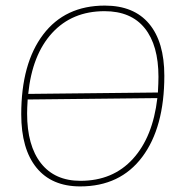

<svg xmlns="http://www.w3.org/2000/svg" viewBox="-20 -662 639 687"><path d="M355 -642Q459 -642 513.5 -577Q568 -512 568 -391Q568 -206 489 -100.5Q410 5 267 5Q165 5 110.5 -62Q56 -129 56 -253Q56 -435 134.5 -538.5Q213 -642 355 -642ZM354 -622Q238 -622 166.5 -544Q95 -466 81 -326L545 -331Q547 -367 547 -387Q547 -500 498 -561Q449 -622 354 -622ZM77 -256Q77 -141 126.5 -78Q176 -15 268 -15Q384 -15 455.5 -93.5Q527 -172 543 -311L79 -306Q77 -274 77 -256Z"/></svg>

Font: Alegreya Sans Thin
Style: Italic
Weight: 100
Italic angle: -7°
Designer: Juan Pablo del Peral
Foundry: Huerta Tipografica
Version: Version 2.007